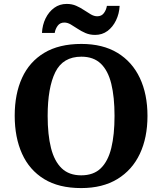

<svg xmlns="http://www.w3.org/2000/svg" viewBox="-20 -949 827 979"><path d="M394 10Q280 10 205 -36Q130 -82 92.5 -165Q55 -248 55 -359Q55 -470 92.5 -552Q130 -634 205.5 -679.5Q281 -725 395 -725Q504 -725 579 -679.5Q654 -634 693 -551.5Q732 -469 732 -358Q732 -247 693 -164.5Q654 -82 578.5 -36Q503 10 394 10ZM394 -55Q457 -55 494 -91Q531 -127 547.5 -194.5Q564 -262 564 -358Q564 -454 547.5 -521.5Q531 -589 494 -624.5Q457 -660 395 -660Q301 -660 262 -581Q223 -502 223 -358Q223 -262 240 -194.5Q257 -127 294.5 -91Q332 -55 394 -55ZM465 -771Q438 -771 416 -780.5Q394 -790 375.5 -802.5Q357 -815 340.5 -824.5Q324 -834 308 -834Q286 -834 274 -817.5Q262 -801 259 -781H194Q196 -822 212.5 -855.5Q229 -889 256.5 -909Q284 -929 320 -929Q347 -929 368.5 -919.5Q390 -910 408.5 -897.5Q427 -885 443.5 -875.5Q460 -866 476 -866Q498 -866 510 -882.5Q522 -899 525 -919H590Q588 -879 571.5 -845Q555 -811 528 -791Q501 -771 465 -771Z"/></svg>

Font: Noto Serif Hebrew
Style: Bold
Weight: 700
Version: Version 2.003